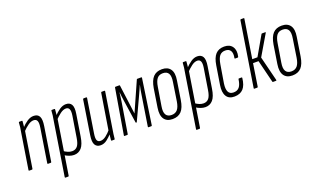

<svg xmlns="http://www.w3.org/2000/svg" viewBox="-85 -1187 3118 1875"><g transform="rotate(-20 1474.0 -249.0)"><path d="M224 0Q217 0 218 -7L273 -356Q281 -404 272 -426Q263 -448 235 -448Q208 -448 178 -427Q148 -406 116 -372L119 -411Q149 -444 182.5 -466Q216 -488 249 -488Q292 -488 308.5 -457.5Q325 -427 314 -358L259 -7Q258 0 252 0ZM29 0Q22 0 23 -7L80 -367Q87 -402 90 -429Q93 -456 94 -476Q94 -482 101 -482H127Q132 -482 132 -476Q131 -454 127.5 -428Q124 -402 122 -386L123 -382L64 -7Q63 0 57 0Z M494 6Q470 6 445 -3Q420 -12 397 -27L404 -67Q424 -53 445.5 -44Q467 -35 489 -35Q523 -35 543.5 -59.5Q564 -84 573 -143L608 -361Q615 -406 605.5 -427Q596 -448 571 -448Q543 -448 511.5 -424.5Q480 -401 448 -366L452 -407Q487 -444 519.5 -466Q552 -488 585 -488Q626 -488 643 -458.5Q660 -429 649 -363L614 -142Q602 -63 571.5 -28.5Q541 6 494 6ZM338 185Q331 185 332 178L418 -367Q425 -402 428 -429Q431 -456 432 -476Q432 -482 439 -482H465Q470 -482 470 -476Q469 -454 466 -428.5Q463 -403 460 -388L462 -384L373 178Q372 185 366 185Z M770 6Q730 6 712.5 -24Q695 -54 706 -123L761 -475Q763 -482 769 -482H796Q803 -482 802 -475L747 -125Q739 -76 748 -55.5Q757 -35 784 -35Q811 -35 840 -57Q869 -79 899 -115L897 -75Q869 -43 837.5 -18.5Q806 6 770 6ZM886 0Q880 0 880 -6Q882 -28 885 -54Q888 -80 891 -97L889 -101L949 -475Q950 -482 956 -482H984Q991 -482 990 -475L933 -115Q927 -81 923.5 -54.5Q920 -28 918 -6Q918 0 912 0Z M1018 0Q1013 0 1014 -7L1093 -476Q1095 -482 1100 -482H1139Q1145 -482 1145 -477L1185 -173L1320 -477Q1322 -482 1326 -482H1369Q1374 -482 1373 -475L1304 -7Q1303 0 1297 0H1269Q1262 0 1263 -7L1313 -326Q1316 -349 1320.5 -372Q1325 -395 1330 -417H1329Q1319 -395 1309.5 -372Q1300 -349 1289 -327L1178 -88Q1177 -85 1175 -84Q1173 -83 1171 -83Q1169 -83 1167.5 -84Q1166 -85 1165 -88L1130 -327Q1127 -349 1124 -372Q1121 -395 1119 -417H1118Q1115 -395 1112.5 -372Q1110 -349 1106 -326L1054 -7Q1053 0 1048 0Z M1518 6Q1458 6 1431 -33.5Q1404 -73 1416 -149L1446 -341Q1459 -418 1492 -453Q1525 -488 1583 -488Q1643 -488 1670.5 -449Q1698 -410 1685 -334L1655 -142Q1643 -65 1610 -29.5Q1577 6 1518 6ZM1522 -35Q1561 -35 1583 -60.5Q1605 -86 1614 -143L1643 -333Q1653 -392 1636.5 -420Q1620 -448 1578 -448Q1539 -448 1518 -422Q1497 -396 1488 -339L1457 -149Q1447 -91 1464 -63Q1481 -35 1522 -35Z M1859 6Q1835 6 1810 -3Q1785 -12 1762 -27L1769 -67Q1789 -53 1810.5 -44Q1832 -35 1854 -35Q1888 -35 1908.5 -59.5Q1929 -84 1938 -143L1973 -361Q1980 -406 1970.5 -427Q1961 -448 1936 -448Q1908 -448 1876.5 -424.5Q1845 -401 1813 -366L1817 -407Q1852 -444 1884.5 -466Q1917 -488 1950 -488Q1991 -488 2008 -458.5Q2025 -429 2014 -363L1979 -142Q1967 -63 1936.5 -28.5Q1906 6 1859 6ZM1703 185Q1696 185 1697 178L1783 -367Q1790 -402 1793 -429Q1796 -456 1797 -476Q1797 -482 1804 -482H1830Q1835 -482 1835 -476Q1834 -454 1831 -428.5Q1828 -403 1825 -388L1827 -384L1738 178Q1737 185 1731 185Z M2162 6Q2103 7 2078 -34Q2053 -75 2065 -149L2096 -342Q2108 -418 2140.5 -453Q2173 -488 2230 -488Q2288 -488 2314.5 -449.5Q2341 -411 2326 -348Q2324 -341 2319 -341H2293Q2286 -341 2287 -348Q2297 -395 2281.5 -421.5Q2266 -448 2227 -448Q2189 -448 2168 -422.5Q2147 -397 2137 -336L2106 -149Q2098 -93 2112.5 -64Q2127 -35 2166 -35Q2205 -35 2226 -60.5Q2247 -86 2254 -139Q2255 -146 2260 -146H2287Q2294 -146 2293 -139Q2285 -65 2253 -30Q2221 5 2162 6Z M2657 -482Q2660 -482 2660.5 -480Q2661 -478 2659 -475L2534 -263L2598 -7Q2600 0 2592 0H2562Q2557 0 2556 -5L2498 -239H2441L2405 -7Q2404 0 2398 0H2367Q2362 0 2363 -7L2469 -676Q2470 -683 2477 -683H2506Q2512 -683 2510 -676L2447 -278H2501L2616 -478Q2619 -482 2622 -482Z M2763 6Q2703 6 2676 -33.5Q2649 -73 2661 -149L2691 -341Q2704 -418 2737 -453Q2770 -488 2828 -488Q2888 -488 2915.5 -449Q2943 -410 2930 -334L2900 -142Q2888 -65 2855 -29.5Q2822 6 2763 6ZM2767 -35Q2806 -35 2828 -60.5Q2850 -86 2859 -143L2888 -333Q2898 -392 2881.5 -420Q2865 -448 2823 -448Q2784 -448 2763 -422Q2742 -396 2733 -339L2702 -149Q2692 -91 2709 -63Q2726 -35 2767 -35Z"/></g></svg>

Font: Sofia Sans Extra Condensed Light
Style: Italic
Weight: 300
Italic angle: -9°
Version: Version 4.100